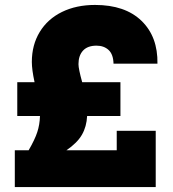

<svg xmlns="http://www.w3.org/2000/svg" viewBox="-20 -758 700 778"><path d="M40 -149H96Q121 -192 131 -222.5Q141 -253 142 -288H50V-425H120Q109 -476 109 -507Q109 -576 141 -628.5Q173 -681 231 -709.5Q289 -738 365 -738Q487 -738 553.5 -673.5Q620 -609 618 -500H440Q439 -538 420 -555.5Q401 -573 371 -573Q335 -573 316.5 -553Q298 -533 298 -498Q298 -479 313 -425H468V-288H333Q331 -245 312 -212Q293 -179 249 -149H453V-228H611V0H40Z"/></svg>

Font: Mona Sans Black
Style: Regular
Weight: 900
Designer: Deni Anggara
Foundry: GitHub
Version: Version 2.000